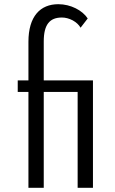

<svg xmlns="http://www.w3.org/2000/svg" viewBox="-20 -895 548 915"><path d="M188.5 0V-457H350V0H423V-512H188.5V-697.5C188.5 -779 217.5 -811.5 275 -811.5C292 -811.5 309 -807 326.5 -798C343.5 -788.5 356 -777 364 -763L398 -807C372.5 -846 316.5 -875 258 -875C172 -875 115.5 -817.5 115.5 -695.5V-512H64.5V-457H115.5V0Z"/></svg>

Font: Spartan
Style: Regular
Weight: 400
Designer: Matt Bailey, Mirko Velimirovic
Foundry: Matt Bailey
Version: Version 1.003